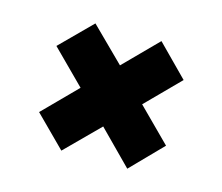

<svg xmlns="http://www.w3.org/2000/svg" viewBox="-61 -503 579 500"><g transform="rotate(15 228.5 -253.0)"><path d="M140 -82 58 -164 146 -253 57 -342 140 -425 230 -336 318 -425 400 -342 312 -253 400 -165 318 -81 229 -171Z"/></g></svg>

Font: Saira Condensed ExtraBold
Style: Regular
Weight: 800
Width: 3
Designer: Hector Gatti with collaboration of the Omnibus-Type team
Foundry: Omnibus-Type
Version: Version 1.101